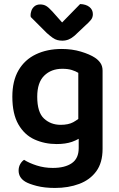

<svg xmlns="http://www.w3.org/2000/svg" viewBox="-20 -729 590 949"><path d="M260 -17Q201 -17 151 -39.5Q101 -62 71 -114Q41 -166 41 -251Q41 -329 71.5 -381.5Q102 -434 157.5 -460.5Q213 -487 285 -487Q336 -487 379.5 -474Q423 -461 449 -444Q466 -433 476.5 -417.5Q487 -402 487 -380V7Q487 75 456 117.5Q425 160 371.5 180Q318 200 252 200Q200 200 161.5 190Q123 180 105 169Q72 149 72 114Q72 96 80 82Q88 68 99 61Q124 77 161.5 89Q199 101 241 101Q301 101 335 77.5Q369 54 369 3V-43Q355 -35 336 -28Q304 -17 260 -17ZM367 -369Q354 -377 335 -383Q316 -389 288 -389Q233 -389 198.5 -355Q164 -321 164 -251Q164 -174 197.5 -143Q231 -112 280 -112Q318 -112 342 -125Q356 -133 367 -141ZM239 -672 287 -618 376 -709Q405 -708 422 -694.5Q439 -681 439 -659Q439 -643 430 -631.5Q421 -620 403 -604L349 -553Q334 -540 319.5 -534Q305 -528 288 -528Q275 -528 263.5 -531Q252 -534 240 -542.5Q228 -551 211 -566L132 -645Q131 -649 131 -654Q131 -663 135 -675.5Q139 -688 150 -697.5Q161 -707 179 -707Q195 -707 207.5 -700Q220 -693 239 -672Z"/></svg>

Font: Baloo Bhaijaan 2 SemiBold
Style: Regular
Weight: 600
Designer: Sanskriti Dholi, Noopur Datye and Ek Type
Foundry: Ek Type
Version: Version 1.700